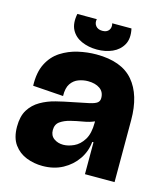

<svg xmlns="http://www.w3.org/2000/svg" viewBox="-107 -781 758 877"><g transform="rotate(15 271.5 -342.0)"><path d="M175 14Q135 14 99 0Q63 -14 40 -45.5Q17 -77 17 -130Q17 -179 36 -209.5Q55 -240 87 -258.5Q119 -277 157 -286.5Q195 -296 232 -303Q284 -313 310 -319Q336 -325 345.5 -333Q355 -341 355 -355Q355 -384 333.5 -399Q312 -414 277 -414Q255 -414 233 -406Q211 -398 197 -377.5Q183 -357 184 -319L40 -329Q38 -392 59 -433.5Q80 -475 116.5 -498.5Q153 -522 196.5 -532Q240 -542 283 -542Q402 -542 457.5 -477Q513 -412 513 -293V0H373V-151H367Q363 -106 337.5 -68.5Q312 -31 270.5 -8.5Q229 14 175 14ZM242 -104Q265 -104 291.5 -116Q318 -128 336.5 -157.5Q355 -187 355 -239V-245Q333 -235 303 -230Q273 -225 245 -218Q217 -211 198 -197.5Q179 -184 179 -157Q179 -131 197.5 -117.5Q216 -104 242 -104ZM150 -698H242Q238 -679 248.5 -666Q259 -653 280 -653Q301 -653 310.5 -666Q320 -679 315 -698H406Q416 -652 399.5 -622.5Q383 -593 350.5 -578.5Q318 -564 278 -564Q238 -564 205 -578.5Q172 -593 156.5 -622.5Q141 -652 150 -698Z"/></g></svg>

Font: Bricolage Grotesque 48pt ExtraBold
Style: Regular
Weight: 800
Designer: Mathieu Triay
Foundry: Atelier Triay
Version: Version 1.000; ttfautohint (v1.8.4.7-5d5b);gftools[0.9.32]